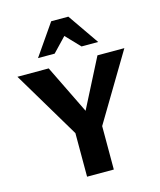

<svg xmlns="http://www.w3.org/2000/svg" viewBox="-132 -1010 918 1103"><g transform="rotate(-15 327.0 -458.0)"><path d="M268 -224 9 -658H195L369 -302ZM247 0V-314H406V0ZM386 -225 303 -302 485 -658H645ZM410 -731 306 -840 279 -916H381L509 -731ZM151 -731 279 -916H381L355 -841L250 -731Z"/></g></svg>

Font: Ysabeau Infant ExtraBold
Style: Regular
Weight: 800
Designer: Christian Thalmann (Catharsis Fonts)
Version: Version 2.001;gftools[0.9.30]; featfreeze: ss01,ss02,lnum